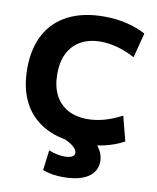

<svg xmlns="http://www.w3.org/2000/svg" viewBox="-101 -817 911 1114"><g transform="rotate(10 354.5 -260.5)"><path d="M422 10Q299 10 212 -34Q125 -78 79.5 -162Q34 -246 34 -365Q34 -485 79.5 -568.5Q125 -652 212 -696Q299 -740 422 -740Q561 -740 668 -683L630 -537Q526 -593 428 -593Q360 -593 311.5 -566Q263 -539 237 -488.5Q211 -438 211 -365Q211 -293 237 -242Q263 -191 311.5 -164Q360 -137 428 -137Q525 -137 630 -193L668 -47Q561 10 422 10ZM348 219Q280 219 227 199L242 80Q265 90 290 95Q315 100 337 100Q356 100 368.5 96Q381 92 387.5 85.5Q394 79 394 69Q394 52 375 34.5Q356 17 318 0L467 -41Q507 -7 526 25Q545 57 545 92Q545 132 522 160.5Q499 189 455 204Q411 219 348 219Z"/></g></svg>

Font: M PLUS 1 Thin ExtraBold
Style: Regular
Weight: 800
Version: Version 1.001